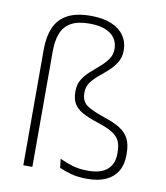

<svg xmlns="http://www.w3.org/2000/svg" viewBox="-78 -742 705 816"><g transform="rotate(10 274.0 -333.5)"><path d="M76 -500.5Q76 -555.5 93 -594.8Q110 -634 148.2 -654.8Q186.5 -675.5 249.5 -675.5Q302.5 -675.5 338.5 -660.2Q374.5 -645 393 -618Q411.5 -591 411.5 -555Q411.5 -525 398 -503Q384.5 -481 364.8 -463Q345 -445 325 -428.8Q305 -412.5 291.5 -393.8Q278 -375 278 -351V-348Q278 -313.5 300.5 -296.5Q323 -279.5 378 -261Q422 -247 448.8 -230Q475.5 -213 487.8 -188.2Q500 -163.5 500 -125V-118Q500 -77 482.8 -48.5Q465.5 -20 433 -5.2Q400.5 9.5 353 9.5Q312 9.5 283.2 1.5Q254.5 -6.5 232 -16.5L227.5 -55Q257 -41.5 285.2 -33.2Q313.5 -25 350.5 -25Q405.5 -25 433.2 -49Q461 -73 461 -118V-124.5Q461 -154 451.8 -173.2Q442.5 -192.5 420 -206.2Q397.5 -220 359 -232.5Q315.5 -246.5 289 -261Q262.5 -275.5 251 -295.8Q239.5 -316 239.5 -346.5V-349.5Q239.5 -378.5 252.8 -400Q266 -421.5 286 -439Q306 -456.5 325.5 -473.5Q345 -490.5 358.5 -509.8Q372 -529 372 -554.5Q372 -579.5 359 -599.2Q346 -619 319 -630.5Q292 -642 249 -642Q198.5 -642 169.2 -625.2Q140 -608.5 127.5 -576.5Q115 -544.5 115 -499V0H76Z"/></g></svg>

Font: Anek Gujarati ExtraLight
Style: Regular
Weight: 250
Version: Version 1.003